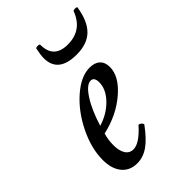

<svg xmlns="http://www.w3.org/2000/svg" viewBox="-196 -718 812 812"><g transform="rotate(-45 210.0 -311.5)"><path d="M276.9 -493.2Q167 -493.2 167 -581.1Q167 -600.1 173.8 -631.8Q174.8 -636.2 185.8 -636.2Q196.8 -636.2 196.8 -631.8Q196.8 -549.8 279.8 -549.8Q366.2 -549.8 397 -631.8Q397.9 -634.8 403.8 -635.7Q409.7 -636.7 415 -635.7Q420.4 -634.8 419.9 -631.8Q408.7 -560.5 374.3 -526.9Q339.8 -493.2 276.9 -493.2ZM132.8 13.2Q88.9 13.2 64 -17.1Q39.1 -47.4 39.1 -100.1Q39.1 -169.4 75.7 -243.9Q112.3 -318.4 168.2 -367.2Q224.1 -416 275.9 -416Q306.2 -416 322.5 -400.6Q338.9 -385.3 338.9 -356.9Q338.9 -301.3 276.1 -247.6Q213.4 -193.8 124 -173.8Q115.2 -144.5 115.2 -112.8Q115.2 -78.6 127.7 -59.3Q140.1 -40 163.1 -40Q198.7 -40 250 -97.2Q252.4 -100.1 258.1 -97.2Q263.7 -94.2 267.6 -89.1Q271.5 -84 269 -81.1Q231.9 -30.8 200 -8.8Q168 13.2 132.8 13.2ZM133.8 -210Q188.5 -226.6 224.9 -264.4Q261.2 -302.2 261.2 -342.8Q261.2 -374 240.2 -374Q215.3 -374 185.8 -328.4Q156.2 -282.7 133.8 -210Z"/></g></svg>

Font: Junicode SmCond Medium
Style: Italic
Weight: 500
Width: 4
Italic angle: -11°
Designer: Peter S. Baker
Version: Version 2.206